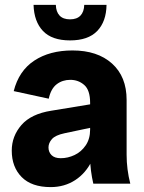

<svg xmlns="http://www.w3.org/2000/svg" viewBox="-20 -750 590 784"><path d="M361 0Q355 -26 351.5 -53Q348 -80 348 -106V-330Q348 -382 324 -403Q300 -424 267 -424Q235 -424 211.5 -406Q188 -388 179 -347L36 -378Q57 -461 120 -502.5Q183 -544 276 -544Q378 -544 437.5 -490.5Q497 -437 497 -342V-118Q497 -59 512 0ZM187 14Q109 14 68.5 -27Q28 -68 28 -135Q28 -194 67.5 -239.5Q107 -285 190 -298L391 -331V-237L244 -206Q206 -198 192 -182Q178 -166 178 -148Q178 -129 190.5 -116.5Q203 -104 228 -104Q257 -104 284.5 -117Q312 -130 330 -156.5Q348 -183 348 -221H382Q382 -149 356.5 -96Q331 -43 287 -14.5Q243 14 187 14ZM266 -585Q192 -585 155.5 -623.5Q119 -662 117 -730H208Q208.8 -701.9 223.3 -686.4Q237.8 -671 265.9 -671Q294 -671 308.6 -686.4Q323.2 -701.9 324 -730H415Q414 -662 377 -623.5Q340 -585 266 -585Z"/></svg>

Font: Radio Canada Big
Style: Regular
Weight: 400
Designer: Étienne Aubert Bonn
Foundry: Coppers and Brasses
Version: Version 1.001